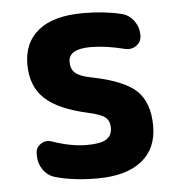

<svg xmlns="http://www.w3.org/2000/svg" viewBox="-44 -572 588 625"><g transform="rotate(-5 250.0 -260.0)"><path d="M254.9 -320.3Q364.3 -298.8 404.8 -259.8Q445.3 -220.7 445.3 -144.5Q445.3 -70.3 394.5 -30.3Q343.8 9.8 250 9.8Q171.9 9.8 113.3 -6.8Q88.9 -13.7 74.2 -34.7Q59.6 -55.7 59.6 -82V-87.9Q59.6 -107.4 76.2 -118.7Q92.8 -129.9 112.3 -123Q173.8 -101.6 224.6 -101.6Q269.5 -101.6 288.6 -113.3Q307.6 -125 307.6 -150.4Q307.6 -172.9 293.9 -184.6Q280.3 -196.3 240.2 -205.1Q141.6 -226.6 98.1 -267.6Q54.7 -308.6 54.7 -379.9Q54.7 -451.2 104 -490.7Q153.3 -530.3 250 -530.3Q319.3 -530.3 375 -516.6Q399.4 -510.7 414.6 -489.7Q429.7 -468.8 429.7 -443.4V-442.4Q429.7 -420.9 413.1 -409.2Q396.5 -397.5 376 -402.3Q314.5 -418 264.6 -418Q191.4 -418 192.4 -375Q192.4 -352.5 206.5 -339.8Q220.7 -327.1 254.9 -320.3Z"/></g></svg>

Font: Rounded Mgen+ 2m bold
Style: Bold
Weight: 700
Designer: [Source Han Sans]
Ryoko NISHIZUKA  (kana & ideographs); Paul D. Hunt (Latin, Greek & Cyrillic); Wenlong ZHANG  (bopomofo
Version: Version 1.059.20150602